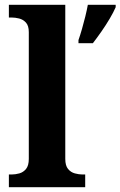

<svg xmlns="http://www.w3.org/2000/svg" viewBox="-20 -780 502 800"><path d="M17 0V-53H29Q44 -53 60.5 -57.5Q77 -62 88.5 -76Q100 -90 100 -118V-646Q100 -673 88 -686Q76 -699 59.5 -703Q43 -707 29 -707H17V-760H252V-118Q252 -90 263.5 -76Q275 -62 292 -57.5Q309 -53 323 -53H335V0ZM307 -613Q314 -633 321.5 -659Q329 -685 335.5 -711.5Q342 -738 346 -760H462V-750Q453 -729 437 -702Q421 -675 402.5 -648.5Q384 -622 367 -600H307Z"/></svg>

Font: Noto Serif Gujarati
Style: Bold
Weight: 700
Version: Version 2.102